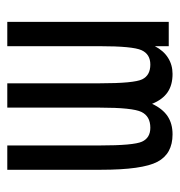

<svg xmlns="http://www.w3.org/2000/svg" viewBox="-3 -502 505 540"><g transform="rotate(90 250.0 -232.5)"><path d="M272.5 -407.2Q286.1 -436.5 307.1 -450.7Q328.1 -464.8 358.4 -464.8Q413.1 -464.8 435.5 -422.4Q458 -379.9 458 -262.7V0H389.6V-259.8Q389.6 -355.5 378.9 -378.9Q368.2 -402.3 339.8 -402.3Q307.6 -402.3 295.4 -377.4Q283.2 -352.5 283.2 -259.8V0H214.8V-259.8Q214.8 -356.4 203.6 -379.4Q192.4 -402.3 162.1 -402.3Q132.8 -402.3 121.6 -377.4Q110.4 -352.5 110.4 -259.8V0H42V-454.1H110.4V-415Q123 -439.5 143.1 -452.1Q163.1 -464.8 188.5 -464.8Q219.7 -464.8 240.2 -450.7Q260.7 -436.5 272.5 -407.2Z"/></g></svg>

Font: BabelStone Xiangqi Colour
Style: Regular
Weight: 400
Designer: Andrew West
Foundry: BabelStone
Version: Version 11.001 November 01, 2021